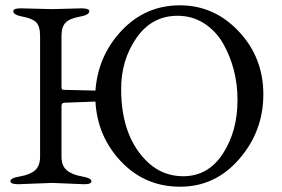

<svg xmlns="http://www.w3.org/2000/svg" viewBox="-20 -684 1055 718"><path d="M644 -625Q547.9 -625 490.2 -542Q432.6 -459 433.1 -350.1Q433.1 -168.9 536.1 -74.2Q590.3 -25.4 664.1 -24.9Q758.8 -24.9 813.5 -109.4Q868.2 -193.8 868.2 -310.1Q868.2 -426.3 814 -522Q787.1 -568.4 743.2 -596.7Q699.2 -625 644 -625ZM55.7 -24.4Q92.8 -30.8 111.3 -47.4Q129.9 -64 129.9 -98.1V-549.8Q129.9 -585 115.7 -600.1Q101.1 -615.2 65.4 -621.6Q29.8 -627.9 29.8 -642.1Q29.8 -653.3 59.1 -652.8L175.8 -649.9L285.2 -652.8Q314 -652.8 314 -642.1Q314 -627.9 277.8 -621.6Q241.2 -615.2 225.6 -599.6Q210 -584 210 -549.8V-357.9Q210 -348.1 217.8 -348.1L336.9 -345.2Q346.7 -476.6 435.5 -570.3Q524.4 -664.1 652.8 -664.1Q781.2 -664.1 873 -566.4Q964.8 -468.8 964.8 -331.1Q964.8 -193.4 875 -89.8Q785.2 14.2 654.3 14.2Q523.4 14.6 433.6 -79.1Q344.2 -172.9 336.9 -304.2L220.2 -299.8Q210.4 -299.8 210 -288.1V-98.1Q210 -64 229.5 -47.4Q249 -30.8 285.6 -24.4Q322.3 -18.1 321.8 -6.3Q321.8 5.4 293 4.9L175.8 0L47.9 4.9Q19 4.9 19 -6.8Q19 -18.6 55.7 -24.4Z"/></svg>

Font: EBGaramond
Style: Regular
Weight: 400
Version: Version 000.012g